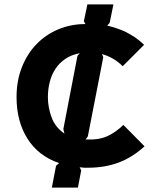

<svg xmlns="http://www.w3.org/2000/svg" viewBox="-20 -840 705 870"><path d="M635 -177Q579 -126 516.5 -103Q454 -80 379 -80Q368 -80 361.5 -80Q355 -80 341 -82L348 -68L333 10H215L234 -89L248 -101Q154 -133 104.5 -211.5Q55 -290 55 -400Q55 -474 79 -535Q103 -596 145 -639.5Q187 -683 244 -707Q301 -731 367 -731L360 -744L376 -820H494L477 -737L466 -724Q490 -718 511 -711Q532 -704 552 -694Q572 -684 592 -670.5Q612 -657 633 -637L536 -540Q516 -560 492 -574Q468 -588 442 -595L448 -581L378 -222L368 -208H380Q429 -206 466.5 -223Q504 -240 539 -274ZM342 -599Q304 -592 276.5 -573.5Q249 -555 231.5 -528.5Q214 -502 205.5 -469Q197 -436 197 -400Q197 -353 214 -307.5Q231 -262 272 -235L267 -255L331 -587Z"/></svg>

Font: TypoPRO Sinkin Sans
Style: 600 SemiBold
Weight: 600
Designer: Keith Bates
Foundry: K-Type
Version: Sinkin Sans (version 1.0)  by Keith Bates   •   © 2014   www